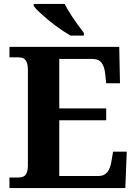

<svg xmlns="http://www.w3.org/2000/svg" viewBox="-20 -951 693 971"><path d="M279.8 -61H480Q532.7 -61 543.9 -137.2L551.8 -184.1H621.1L613.8 0H27.8V-53.2H69.8Q94.7 -53.7 104 -61.5Q121.1 -76.2 121.1 -112.8V-596.2Q121.1 -652.3 90.3 -659.2Q81.1 -661.1 69.8 -661.1H27.8V-713.9H583L586.9 -529.8H517.1L512.2 -577.1Q508.3 -613.8 493.7 -633.3Q479 -652.8 448.2 -652.8H279.8V-402.8H517.1V-342.8H279.8ZM404.3 -771H336.4Q259.3 -815.4 181.2 -887.7Q159.7 -907.2 150.4 -920.9V-931.2H307.1Q330.6 -881.3 404.3 -784.2Z"/></svg>

Font: DroidSerif-Bold
Style: Bold
Weight: 700
Foundry: Ascender Corporation
Version: Version 1.00 build 112